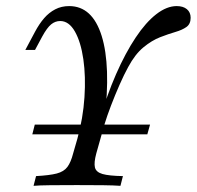

<svg xmlns="http://www.w3.org/2000/svg" viewBox="-20 -602 638 622"><path d="M84.7 -166.9 92.7 -198.4H466.1L457.3 -166.9ZM88.7 0 96.8 -31.5Q140.3 -33.9 163.7 -39.9Q187.1 -46 198.4 -61.3Q209.7 -76.6 216.9 -104.8L230.6 -152.4Q249.2 -219.4 253.6 -286.7Q258.1 -354 250 -410.1Q241.9 -466.1 222.6 -500Q203.2 -533.9 175 -533.9Q158.9 -533.9 145.6 -523Q132.3 -512.1 116.9 -483.9L93.5 -440.3H62.1L93.5 -499.2Q107.3 -525 123 -543.1Q138.7 -561.3 158.9 -571.8Q179 -582.3 204 -582.3Q279 -582.3 309.3 -485.9Q339.5 -389.5 318.5 -212.9L300.8 -206.5Q325.8 -292.7 356 -361.7Q386.3 -430.6 419.4 -480.2Q452.4 -529.8 486.3 -556Q520.2 -582.3 552.4 -582.3Q573.4 -582.3 585.5 -572.2Q597.6 -562.1 597.6 -544.4Q597.6 -524.2 583.9 -514.5Q570.2 -504.8 548 -498.4Q525.8 -491.9 498.8 -481.5Q471.8 -471 444.8 -448.8Q417.7 -426.6 395.2 -384.7Q382.3 -361.3 367.3 -327.4Q352.4 -293.5 339.5 -259.7Q326.6 -225.8 318.5 -199.2L291.9 -104.8Q283.9 -75 287.5 -59.7Q291.1 -44.4 312.1 -38.3Q333.1 -32.3 378.2 -31.5L370.2 0Q348.4 -1.6 313.3 -2Q278.2 -2.4 229 -2.4Q179 -2.4 142.7 -2Q106.5 -1.6 88.7 0Z"/></svg>

Font: Playfair 12pt Light
Style: Italic
Weight: 300
Italic angle: -15.6°
Designer: Claus Eggers Sørensen
Foundry: Claus Eggers Sørensen
Version: Version 2.000;gftools[0.9.28]